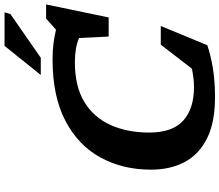

<svg xmlns="http://www.w3.org/2000/svg" viewBox="-82 -894 987 864"><g transform="rotate(-90 412.0 -461.5)"><path d="M641 -22.5Q595 -7 537.5 2.5Q480 12 406.5 12Q293.5 12 221.5 -24Q149.5 -60 115.2 -124.8Q81 -189.5 81 -276Q81 -403 135.8 -503.2Q190.5 -603.5 300.8 -661.2Q411 -719 578 -719Q616 -719 649 -714.8Q682 -710.5 711 -703.5L761 -748H824.5L766 -466.5H680L673.5 -599.5Q650 -610 622.8 -614.2Q595.5 -618.5 564.5 -618.5Q455.5 -618.5 385.5 -575.8Q315.5 -533 281.8 -457.5Q248 -382 248 -283.5Q248 -180 301.5 -131.2Q355 -82.5 453.5 -82.5Q489.5 -82.5 535.5 -92L643.5 -232H727.5ZM507 -772 638 -935H789L781 -908.5L584.5 -772Z"/></g></svg>

Font: Newsreader 6pt SemiBold
Style: Italic
Weight: 600
Italic angle: -17°
Designer: Hugues Gentile
Foundry: Production Type
Version: Version 1.003; ttfautohint (v1.8.3)